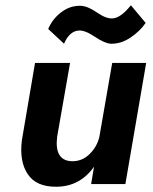

<svg xmlns="http://www.w3.org/2000/svg" viewBox="-20 -699 582 729"><path d="M163 -589Q179 -627 212.5 -652.5Q246 -678 286 -677Q313 -676 347.5 -652Q382 -628 406 -629Q438 -630 477 -679L533 -612Q511 -580 475 -556Q439 -532 401 -533Q378 -534 340 -559.5Q302 -585 279 -583Q244 -581 223 -533ZM197 -180Q186 -91 250 -87Q289 -85 318 -112Q347 -139 357 -178L406 -460H535L456 0H326L337 -66Q284 9 195 10Q118 11 85.5 -37.5Q53 -86 63 -166L113 -460H246Z"/></svg>

Font: Jost* 600 Semi
Style: Italic
Weight: 600
Italic angle: -10°
Version: Version 3.500